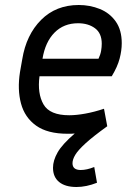

<svg xmlns="http://www.w3.org/2000/svg" viewBox="-20 -525 545 768"><path d="M368 206Q325 223 286 223Q241 223 216.5 203Q192 183 192 146Q192 117 210.5 84.5Q229 52 279 9Q272 10 264.5 10Q257 10 250 10Q170 10 124.5 -22.5Q79 -55 64 -111Q49 -167 60 -237L69 -288Q85 -386 144.5 -445.5Q204 -505 295 -505Q340 -505 379.5 -489Q419 -473 443 -439Q467 -405 467 -352Q467 -323 458.5 -290.5Q450 -258 427 -220H138Q129 -151 154 -107.5Q179 -64 257 -64Q285 -64 321 -70.5Q357 -77 396 -90L409 -20Q352 21 322 48.5Q292 76 281 94.5Q270 113 270 128Q270 155 303 155Q327 155 357 143ZM292 -432Q235 -432 198 -394.5Q161 -357 150 -290H374Q382 -307 384.5 -322Q387 -337 387 -350Q387 -392 360 -412Q333 -432 292 -432Z"/></svg>

Font: Inria Sans
Style: Italic
Weight: 400
Italic angle: -10°
Designer: Black Foundry Team
Foundry: Black Foundry
Version: Version 1.2; ttfautohint (v1.8.3)